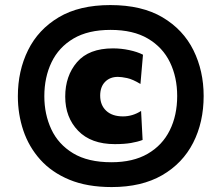

<svg xmlns="http://www.w3.org/2000/svg" viewBox="-20 -724 834 758"><path d="M421 14.5Q324 14.5 254 -14.5Q184 -43.5 139 -93.8Q94 -144 72.2 -208.5Q50.5 -273 50.5 -344Q50.5 -444.5 90.8 -526Q131 -607.5 212 -655.8Q293 -704 415.5 -704Q540 -704 621.8 -655.5Q703.5 -607 743.8 -525.5Q784 -444 784 -345Q784 -241.5 742.5 -160.2Q701 -79 620 -32.2Q539 14.5 421 14.5ZM420 -83.5Q505.5 -83.5 563.2 -117Q621 -150.5 650.2 -209.5Q679.5 -268.5 679.5 -345Q679.5 -419 651 -478Q622.5 -537 564.2 -571.5Q506 -606 416.5 -606Q328 -606 270 -571.8Q212 -537.5 183.5 -478.2Q155 -419 155 -344Q155 -273 182.5 -213.8Q210 -154.5 268.5 -119Q327 -83.5 420 -83.5ZM433.5 -155Q339.5 -155 288.5 -207.8Q237.5 -260.5 237.5 -342.5Q237.5 -424.5 284.2 -478.8Q331 -533 426 -533Q458.5 -533 490.2 -526.2Q522 -519.5 544.5 -508L534.5 -392.5Q504 -411 481.8 -415.8Q459.5 -420.5 445.5 -420.5Q414 -420.5 394.8 -400.8Q375.5 -381 375.5 -346.5Q375.5 -309 399.2 -286.8Q423 -264.5 465.5 -264.5Q503.5 -264.5 537 -286L543 -171.5Q523.5 -164 497 -159.5Q470.5 -155 433.5 -155Z"/></svg>

Font: Commissioner ExtraBold
Style: Italic
Weight: 800
Italic angle: -12°
Designer: Kostas Bartsokas
Foundry: Kostas Bartsokas
Version: Version 1.000; ttfautohint (v1.8.3)